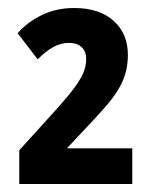

<svg xmlns="http://www.w3.org/2000/svg" viewBox="-20 -874 388 479"><path d="M310 -415H28V-499L124 -605Q150 -634 165.5 -655Q181 -676 188 -692.5Q195 -709 195 -727Q195 -746 183.5 -756.5Q172 -767 152 -767Q132 -767 113.5 -757Q95 -747 74 -726L24 -791Q47 -818 83.5 -836Q120 -854 165 -854Q228 -854 263.5 -822Q299 -790 299 -737Q299 -703 287 -674Q275 -645 248 -613.5Q221 -582 176 -535L147 -504H310Z"/></svg>

Font: Noto Sans Condensed
Style: Regular
Weight: 400
Width: 3
Version: Version 2.013